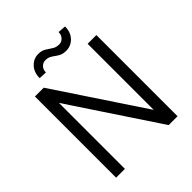

<svg xmlns="http://www.w3.org/2000/svg" viewBox="-239 -1040 1189 1189"><g transform="rotate(-45 356.0 -445.0)"><path d="M624.5 -710.9V0H546.9L163.6 -577.6V0H86.4V-710.9H163.6L547.9 -132.3V-710.9ZM472.2 -889.6 524.9 -885.7Q524.9 -835.4 495.6 -804.7Q466.3 -773.9 424.3 -773.9Q398.9 -773.9 382.6 -781.5Q366.2 -789.1 353.3 -799.1Q340.3 -809.1 325.9 -816.7Q311.5 -824.2 291 -824.2Q269.5 -824.2 254.6 -808.6Q239.7 -793 239.7 -768.1L187.5 -770.5Q187.5 -820.8 216.6 -851.8Q245.6 -882.8 287.6 -882.8Q316.9 -882.8 336.9 -870.4Q356.9 -857.9 375.7 -845.2Q394.5 -832.5 420.9 -832.5Q442.4 -832.5 457.3 -848.6Q472.2 -864.7 472.2 -889.6Z"/></g></svg>

Font: Vazirmatn RD UI Light
Style: Regular
Weight: 300
Designer: Saber Rastikerdar
Foundry: Saber Rastikerdar
Version: Version 33.003